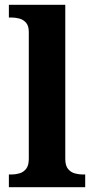

<svg xmlns="http://www.w3.org/2000/svg" viewBox="-20 -780 392 800"><path d="M17 0V-53H29Q44 -53 60.5 -57.5Q77 -62 88.5 -76Q100 -90 100 -118V-646Q100 -673 88 -686Q76 -699 59.5 -703Q43 -707 29 -707H17V-760H252V-118Q252 -90 263.5 -76Q275 -62 292 -57.5Q309 -53 323 -53H335V0Z"/></svg>

Font: Noto Serif Kannada
Style: Regular
Weight: 400
Designer: Universal Thirst, Indian Type Foundry and the Monotype Design Team
Foundry: Monotype Imaging Inc.
Version: Version 2.003